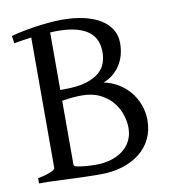

<svg xmlns="http://www.w3.org/2000/svg" viewBox="-74 -696 699 769"><g transform="rotate(-10 275.0 -311.5)"><path d="M201.7 -588.9Q194.8 -588.9 187.7 -588.6Q180.7 -588.4 173.3 -587.9V-354H189.9Q245.6 -354 280 -365Q314.5 -376 333.5 -393.1Q352.5 -410.2 359.4 -431.6Q366.2 -453.1 366.2 -474.1Q366.2 -498.5 358.2 -519.5Q350.1 -540.5 331.1 -555.9Q312 -571.3 280.5 -580.1Q249 -588.9 201.7 -588.9ZM253.9 -317.4Q230.5 -317.4 210.7 -315.2Q190.9 -313 173.3 -310.1V-50.8Q173.3 -46.9 177.7 -43.5Q186 -40.5 196.8 -38.8Q207.5 -37.1 218.8 -36.1Q230 -35.2 241.2 -34.7Q252.4 -34.2 262.2 -34.2Q297.4 -34.2 325.7 -43.2Q354 -52.2 374.3 -68.4Q394.5 -84.5 405.3 -107.2Q416 -129.9 416 -157.2Q416 -184.1 406.5 -212.4Q397 -240.7 377.2 -264.2Q357.4 -287.6 326.9 -302.5Q296.4 -317.4 253.9 -317.4ZM496.1 -173.8Q496.1 -132.3 479.7 -98.9Q463.4 -65.4 433.8 -42Q404.3 -18.6 363.3 -5.9Q322.3 6.8 272.9 6.8Q262.2 6.8 247.3 6.6Q232.4 6.3 215.3 5.9Q198.2 5.4 180.2 4.9Q162.1 4.4 145 3.4Q104.5 2 60.1 0H24.4V-21Q57.6 -27.8 76.4 -35.9Q95.2 -43.9 95.2 -50.8V-581.1Q76.7 -578.6 58.8 -575.9Q41 -573.2 24.4 -570.3L20 -600.6Q39.1 -606 64.2 -611.1Q89.4 -616.2 117.2 -620.4Q145 -624.5 173.8 -627.2Q202.6 -629.9 229 -629.9Q277.8 -629.9 317.4 -620.8Q356.9 -611.8 384.5 -594.7Q412.1 -577.6 427 -553.2Q441.9 -528.8 441.9 -498Q441.9 -445.3 417 -407.5Q392.1 -369.6 349.1 -353Q380.4 -347.2 407.2 -331.1Q434.1 -314.9 453.9 -291.3Q473.6 -267.6 484.9 -237.5Q496.1 -207.5 496.1 -173.8Z"/></g></svg>

Font: Gentium Kaktovik
Style: Regular
Weight: 400
Designer: J. Victor Gaultney and Annie Olsen
Foundry: SIL International
Version: Version 1.102; 2013; Maintenance release